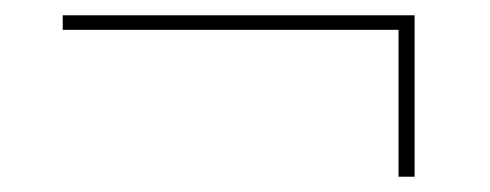

<svg xmlns="http://www.w3.org/2000/svg" viewBox="-20 -335 640 251"><path d="M522 -104H501V-296H62V-315H522Z"/></svg>

Font: IBM Plex Sans Thin
Style: Regular
Weight: 100
Designer: Mike Abbink, Paul van der Laan, Pieter van Rosmalen
Foundry: Bold Monday
Version: Version 3.0